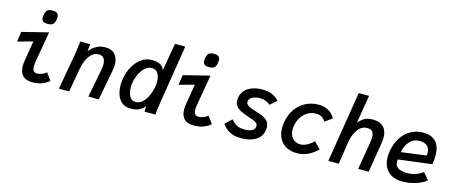

<svg xmlns="http://www.w3.org/2000/svg" viewBox="-47 -1427 4894 2068"><g transform="rotate(15 2400.0 -393.0)"><path d="M189 -137Q189 -159 194 -192.5L231.5 -420L62 -374L79 -486L369.5 -558.5L311 -218Q305.5 -187.5 305.5 -164Q305.5 -132 317.8 -114.2Q330 -96.5 358.5 -96.5Q381 -96.5 410.8 -107.5Q440.5 -118.5 461.5 -137L519.5 -56.5Q485 -27.5 439.5 -10Q394 7.5 332 7.5Q260 7.5 224.5 -30Q189 -67.5 189 -137ZM261.5 -697.5Q261.5 -711 264.5 -726.5Q269.5 -753 278.2 -767.5Q287 -782 302.8 -788.5Q318.5 -795 345.5 -795Q382 -795 398.5 -781.8Q415 -768.5 415 -740Q415 -727 412 -710.5Q407.5 -685 398.8 -670.5Q390 -656 374 -649.2Q358 -642.5 331 -642.5Q294.5 -642.5 278 -655.8Q261.5 -669 261.5 -697.5Z M715.5 -515.5 719.5 -550H830L822.5 -469Q893 -560 999 -560Q1069 -560 1106.5 -518.5Q1144 -477 1144 -403.5Q1144 -374 1137 -337.5L1073 0H957.5L1016.5 -306Q1024 -344.5 1024 -375.5Q1024 -468 949.5 -468Q905 -468 872 -438Q839 -408 819 -362Q799 -316 790 -265L743.5 0H629L703.5 -423Q709.5 -459 715.5 -515.5Z M1260.5 -209.5Q1260.5 -250 1268 -291Q1280.5 -362 1315.5 -423Q1350.5 -484 1403 -521Q1455.5 -558 1518.5 -558Q1571.5 -558 1607.8 -540.5Q1644 -523 1658.5 -482L1711.5 -790H1826.5L1719.5 -121Q1709 -56.5 1705 0H1583L1586.5 -63Q1554 -24 1518.8 -8.2Q1483.5 7.5 1431 7.5Q1373 7.5 1334.8 -21.2Q1296.5 -50 1278.5 -99Q1260.5 -148 1260.5 -209.5ZM1626 -286Q1631 -312.5 1631 -343Q1631 -400 1609 -437Q1587 -474 1539.5 -474Q1498.5 -474 1464.2 -443Q1430 -412 1407.8 -365.2Q1385.5 -318.5 1377 -272Q1372.5 -246 1372.5 -217Q1372.5 -157 1394.8 -116.2Q1417 -75.5 1463 -75.5Q1506.5 -75.5 1540.5 -108.2Q1574.5 -141 1596 -189.2Q1617.5 -237.5 1626 -286Z M1989 -137Q1989 -159 1994 -192.5L2031.5 -420L1862 -374L1879 -486L2169.5 -558.5L2111 -218Q2105.5 -187.5 2105.5 -164Q2105.5 -132 2117.8 -114.2Q2130 -96.5 2158.5 -96.5Q2181 -96.5 2210.8 -107.5Q2240.5 -118.5 2261.5 -137L2319.5 -56.5Q2285 -27.5 2239.5 -10Q2194 7.5 2132 7.5Q2060 7.5 2024.5 -30Q1989 -67.5 1989 -137ZM2061.5 -697.5Q2061.5 -711 2064.5 -726.5Q2069.5 -753 2078.2 -767.5Q2087 -782 2102.8 -788.5Q2118.5 -795 2145.5 -795Q2182 -795 2198.5 -781.8Q2215 -768.5 2215 -740Q2215 -727 2212 -710.5Q2207.5 -685 2198.8 -670.5Q2190 -656 2174 -649.2Q2158 -642.5 2131 -642.5Q2094.5 -642.5 2078 -655.8Q2061.5 -669 2061.5 -697.5Z M2448.5 -96.5 2521 -165.5Q2545.5 -138 2564.2 -123.2Q2583 -108.5 2608.5 -100.8Q2634 -93 2672.5 -93Q2776 -93 2787.5 -151Q2788.5 -155 2788.5 -162Q2788.5 -181 2774.5 -193.8Q2760.5 -206.5 2738.8 -215Q2717 -223.5 2673.5 -237.5Q2621.5 -254 2587.5 -272Q2553.5 -290 2534.2 -315.8Q2515 -341.5 2515 -377.5Q2515 -390 2518.5 -409Q2532.5 -482 2594.8 -520.5Q2657 -559 2748 -559Q2813.5 -559 2859 -539.5Q2904.5 -520 2936.5 -482.5L2864 -419Q2819 -462 2747.5 -462Q2700 -462 2666.2 -444.2Q2632.5 -426.5 2627.5 -397Q2627 -394.5 2627 -389.5Q2627 -369 2644 -354.8Q2661 -340.5 2684.5 -331.5Q2708 -322.5 2747 -311Q2752.5 -309.5 2773.5 -303Q2829.5 -286 2864.8 -256.2Q2900 -226.5 2900 -172.5Q2900 -156.5 2897.5 -143.5Q2884.5 -66.5 2820 -29.5Q2755.5 7.5 2662 7.5Q2583.5 7.5 2534.2 -18.2Q2485 -44 2448.5 -96.5Z M3060 -215.5Q3060 -248 3066 -283Q3081 -366.5 3124.5 -428.5Q3168 -490.5 3233.5 -524.2Q3299 -558 3379 -558Q3502 -558 3562.5 -455L3482 -396.5Q3463 -427.5 3437.5 -442.5Q3412 -457.5 3373.5 -457.5Q3326 -457.5 3284.8 -434Q3243.5 -410.5 3215.2 -368Q3187 -325.5 3177 -270Q3173.5 -249.5 3173.5 -229Q3173.5 -187 3189.5 -156.2Q3205.5 -125.5 3233 -109.5Q3260.5 -93.5 3294 -93.5Q3332 -93.5 3371 -114.8Q3410 -136 3441 -167L3511 -95Q3407 8 3286 8Q3218 8 3167 -18.2Q3116 -44.5 3088 -95Q3060 -145.5 3060 -215.5Z M3760.5 -790H3876L3824 -476Q3861 -520.5 3896.5 -537.5Q3932 -554.5 3980 -554.5Q4061.5 -554.5 4102.2 -512.8Q4143 -471 4143 -395Q4143 -370 4138.5 -340.5L4083.5 0H3966L4014.5 -288.5Q4023 -338.5 4023 -367Q4023 -408.5 4006 -429.5Q3989 -450.5 3949 -450.5Q3884.5 -450.5 3842.2 -392.2Q3800 -334 3786 -240L3750 0H3633Z M4239 -207.5Q4239 -239.5 4246 -280Q4261.5 -364 4302.5 -427Q4343.5 -490 4405.5 -524.5Q4467.5 -559 4543.5 -559Q4637.5 -559 4685.8 -506.2Q4734 -453.5 4734 -352.5Q4734 -307 4724.5 -255L4351 -208.5Q4349.5 -197.5 4349.5 -187Q4349.5 -139 4383 -116Q4416.5 -93 4486 -93Q4537.5 -93 4582 -108.5Q4626.5 -124 4660 -150.5L4725 -75Q4676 -35 4603.2 -13Q4530.5 9 4458 9Q4392 9 4342.5 -16.2Q4293 -41.5 4266 -90Q4239 -138.5 4239 -207.5ZM4644 -358Q4644 -410 4613 -436.2Q4582 -462.5 4531 -462.5Q4463.5 -462.5 4420 -416.5Q4376.5 -370.5 4362.5 -293L4642 -330Q4644 -343.5 4644 -358Z"/></g></svg>

Font: JuliaMono SemiBoldItalic
Style: Regular
Weight: 600
Italic angle: -9°
Monospace: yes
Designer: cormullion
Foundry: corm
Version: Version 0.049; ttfautohint (v1.8.4)